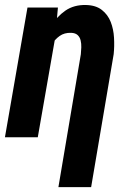

<svg xmlns="http://www.w3.org/2000/svg" viewBox="-24 -559 525 782"><path d="M201.2 -408.2 129.9 0H-3.9L87.9 -528.3H211.9ZM153.3 -282.2 127.4 -281.2Q132.3 -320.3 145.8 -365.7Q159.2 -411.1 182.9 -450.9Q206.5 -490.7 241.9 -515.4Q277.3 -540 326.7 -538.6Q366.7 -537.6 391.1 -518.3Q415.5 -499 427 -469.5Q438.5 -439.9 440.4 -405.3Q442.4 -370.6 439 -338.4L347.2 203.1H213.9L305.2 -337.9Q306.6 -351.1 307.1 -366.2Q307.6 -381.3 304.4 -394.5Q301.3 -407.7 292 -416.3Q282.7 -424.8 265.6 -425.3Q238.3 -426.3 218.8 -412.4Q199.2 -398.4 186 -376.2Q172.9 -354 165 -329.1Q157.2 -304.2 153.3 -282.2Z"/></svg>

Font: Roboto Condensed
Style: Bold Italic
Weight: 700
Italic angle: -12°
Designer: Christian Robertson
Foundry: Google
Version: Version 3.0